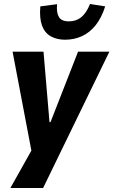

<svg xmlns="http://www.w3.org/2000/svg" viewBox="-20 -762 568 962"><path d="M32 180 141 -14 147 44 43 -503H198L228 -150H233L371 -503H528L196 180ZM306 -563Q265 -563 234.5 -580Q204 -597 190.5 -634Q177 -671 182 -730L266 -741Q262 -699 275 -677Q288 -655 325 -655Q362 -655 387.5 -676Q413 -697 431 -742L507 -730Q489 -673 459.5 -636Q430 -599 391 -581Q352 -563 306 -563Z"/></svg>

Font: Nunito Sans 7pt Condensed ExtraBold
Style: Italic
Weight: 800
Width: 3
Italic angle: -9°
Designer: Vernon Adams
Foundry: Vernon Adams
Version: Version 3.101;gftools[0.9.27]